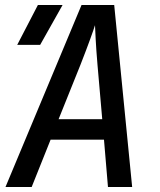

<svg xmlns="http://www.w3.org/2000/svg" viewBox="-20 -750 640 770"><path d="M2 0H107L183 -190H397L413 0H510L438 -730H307ZM49 -570H141L231 -730H132ZM215 -272 303 -491C334 -570 355 -629 361 -649C362 -629 364 -570 371 -490L390 -272Z"/></svg>

Font: JetBrains Mono Medium
Style: Italic
Weight: 436
Italic angle: -9°
Monospace: yes
Designer: Philipp Nurullin, Konstantin Bulenkov
Foundry: JetBrains
Version: Version 2.305